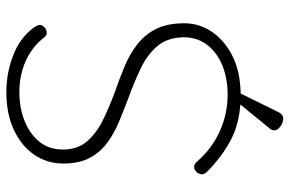

<svg xmlns="http://www.w3.org/2000/svg" viewBox="-170 -580 891 590"><g transform="rotate(-90 275.0 -284.5)"><path d="M283 10Q205 11 149 -16Q93 -43 41 -95Q39 -97 37 -100.5Q35 -104 35 -110Q35 -118 42 -125.5Q49 -133 57 -133Q66 -133 74 -124Q114 -78 167.5 -54Q221 -30 279 -30Q330 -30 370 -46.5Q410 -63 433 -93.5Q456 -124 456 -165Q455 -216 428 -247Q401 -278 358.5 -298Q316 -318 269 -335Q232 -349 196 -364Q160 -379 131 -400.5Q102 -422 85 -454.5Q68 -487 68 -535Q68 -584 94.5 -623.5Q121 -663 170.5 -686.5Q220 -710 288 -710Q345 -710 399 -689.5Q453 -669 484 -628Q494 -614 494 -607Q494 -600 486.5 -593Q479 -586 470 -586Q462 -586 457 -592Q439 -616 413.5 -633.5Q388 -651 356 -660.5Q324 -670 288 -670Q239 -670 199 -654Q159 -638 135 -608.5Q111 -579 111 -536Q111 -490 137.5 -460.5Q164 -431 205 -411.5Q246 -392 289 -376Q327 -363 364.5 -347.5Q402 -332 432.5 -309Q463 -286 481 -251Q499 -216 499 -163Q499 -117 472.5 -78Q446 -39 398 -15Q350 9 283 10ZM205 141Q200 141 191.5 137.5Q183 134 176.5 127.5Q170 121 170 114Q170 105 175 100L265 -10H293L226 126Q219 141 205 141Z"/></g></svg>

Font: Quicksand Light Light
Style: Regular
Weight: 300
Version: Version 3.006